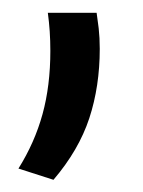

<svg xmlns="http://www.w3.org/2000/svg" viewBox="-20 -156 228 307"><path d="M134.5 -135.5Q136 -126 137.8 -110.8Q139.5 -95.5 139.5 -78Q139.5 -18 122.8 33Q106 84 65.5 131.5L9.5 113.5Q35.5 72 48 26.5Q60.5 -19 60.5 -74.5Q60.5 -91 59.5 -105.8Q58.5 -120.5 56.5 -135.5Z"/></svg>

Font: Anek Gujarati
Style: Regular
Weight: 400
Designer: Mrunmayee Ghaisas (Gujarati), Yesha Goshar (Latin)
Foundry: Ek Type
Version: Version 1.003